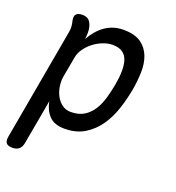

<svg xmlns="http://www.w3.org/2000/svg" viewBox="-152 -669 888 967"><g transform="rotate(20 291.5 -185.0)"><path d="M179 -450Q193 -475 210 -495Q227 -515 247.5 -529.5Q268 -544 292.5 -552Q317 -560 346 -560Q407 -560 440.5 -536Q474 -512 488.5 -473.5Q503 -435 501.5 -388Q500 -341 492 -294Q482 -240 464.5 -186Q447 -132 417 -88.5Q387 -45 342.5 -17.5Q298 10 235 10Q180 10 152.5 -19.5Q125 -49 117 -94L74 145Q70 168 57 179Q44 190 21 190Q-2 190 -11 179Q-20 168 -16 145L91 -455Q94 -470 93 -485Q92 -500 88 -515Q83 -538 92.5 -549Q102 -560 125 -560Q148 -560 160 -549Q172 -538 178 -515Q182 -501 181.5 -482.5Q181 -464 179 -450ZM321 -470Q294 -470 267 -459Q240 -448 218 -430.5Q196 -413 180.5 -390.5Q165 -368 161 -344L141 -234Q137 -210 141 -183Q145 -156 157 -133Q169 -110 189 -95Q209 -80 236 -80Q279 -80 307.5 -98Q336 -116 354.5 -145.5Q373 -175 383.5 -212.5Q394 -250 401 -288Q408 -327 408.5 -360.5Q409 -394 401 -418.5Q393 -443 373.5 -456.5Q354 -470 321 -470Z"/></g></svg>

Font: Maple Mono NL
Style: Italic
Weight: 400
Italic angle: -10°
Monospace: yes
Designer: subframe7536
Version: Version 7.000